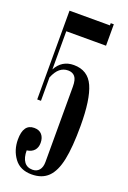

<svg xmlns="http://www.w3.org/2000/svg" viewBox="-141 -759 543 817"><g transform="rotate(20 130.5 -350.0)"><path d="M241 -255Q241 -159 229 -101.5Q217 -44 189.5 -17Q162 10 115 10Q63 10 36.5 -26Q10 -62 10 -110Q10 -180 59 -180Q82 -180 94 -166Q106 -152 106 -129Q106 -108 94.5 -95Q83 -82 61 -79Q61 -46 74 -28Q87 -10 112 -10Q131 -10 142 -23Q153 -36 153 -60V-401Q153 -433 142 -446Q131 -459 111 -459Q90 -459 74 -446Q58 -433 46 -404V-298H29V-700H212V-710H226V-613H46V-440Q72 -489 126 -489Q190 -489 215.5 -432Q241 -375 241 -255Z"/></g></svg>

Font: FFF_Magyar-Nemzet Bold
Style: Regular
Weight: 700
Width: 2
Designer: bBox Type GmbH
Foundry: bBox Type GmbH
Version: Version 0.004